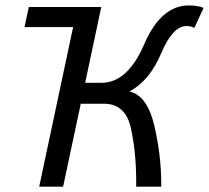

<svg xmlns="http://www.w3.org/2000/svg" viewBox="-20 -702 787 722"><path d="M586.4 0H492.2V-16.1Q492.2 -130.9 471.9 -221.4Q451.7 -312 370.6 -312H283.7L217.3 0H127.4L271 -675.8H360.8L300.3 -390.6H361.8Q460 -390.6 522.5 -536.1Q585 -681.6 690.4 -681.6Q724.1 -681.6 745.6 -672.4L710.9 -597.2Q698.7 -604 680.7 -604Q629.4 -604 585.9 -501.2Q542.5 -398.4 466.8 -357.9Q533.7 -343.3 560.5 -228.5Q586.4 -117.7 586.4 -7.8ZM295.9 -390.1H210.4L255.4 -600.1H72.3L88.4 -675.8H356.9Z"/></svg>

Font: Cadman
Style: Italic
Weight: 400
Italic angle: -12°
Designer: Paul James MIller
Foundry: High-Logic / Made with FontCreator
Version: Version 2.114;March 28, 2021;FontCreator 13.0.0.2683 64-bit